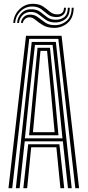

<svg xmlns="http://www.w3.org/2000/svg" viewBox="-20 -988 460 1008"><path d="M24.5 0 116.5 -800H303.2L395.2 0H375.5L286.2 -784H133.5L44.2 0ZM63.2 0 146.5 -768H273.2L356.5 0H336.8L310 -246H109.8L83 0ZM110.8 -261.8H308L284.8 -490.5L256.2 -752H163.5L134.2 -490.5ZM132.8 -278 153 -490.5 177.2 -737H242.5L267.2 -490.5L287 -278ZM153 -293.8H266.8L248.8 -490.5L227.2 -721H192.5L171 -490.5ZM102.5 0 128 -230.5H291.8L317.2 0H297.2L276 -214.8H143.8L122.5 0ZM49.5 -867.5Q52.8 -912.2 84.2 -941.2Q115.8 -970.2 159.5 -967.8Q188.8 -966.2 207.2 -953.2Q225.8 -940.2 241.1 -927.1Q256.5 -914 276 -912.8Q293 -911.2 304.1 -918.9Q315.2 -926.5 316 -947.5H326.2Q325.5 -920.5 310.4 -908.8Q295.2 -897 272 -898.5Q247 -899.8 230.6 -912.9Q214.2 -926 197.8 -939Q181.2 -952 156 -953.5Q117.5 -956 90 -930.9Q62.5 -905.8 59.5 -867.5ZM69.8 -867.5Q72 -899 94 -920.4Q116 -941.8 149.8 -939.2Q175.2 -938 192.5 -924.9Q209.8 -911.8 226.5 -898.6Q243.2 -885.5 267 -884.5Q297.5 -882.8 316.8 -897.9Q336 -913 336.2 -947.5H346.5Q346.2 -906.2 322.8 -887.4Q299.2 -868.5 265 -870.2Q238 -871.5 219.6 -884.5Q201.2 -897.5 185 -910.6Q168.8 -923.8 147.5 -925.2Q117.8 -927 99.8 -909.5Q81.8 -892 79.8 -867.5ZM90 -867.5Q91.2 -885.2 105 -899Q118.8 -912.8 143.8 -911Q163.8 -909.8 180.5 -896.6Q197.2 -883.5 216.1 -870.4Q235 -857.2 261.5 -856Q299.8 -854 328 -876.9Q356.2 -899.8 356.5 -947.5H366.8Q366.2 -892.8 333.5 -866.1Q300.8 -839.5 258.8 -841.8Q227.2 -843 205.2 -856.1Q183.2 -869.2 167.8 -882.4Q152.2 -895.5 139.8 -896.8Q122.8 -898.5 111.8 -888.4Q100.8 -878.2 100 -867.5Z"/></svg>

Font: Big Shoulders Inline Text SemiBold
Style: Regular
Weight: 600
Designer: Patric King
Foundry: XO Type Co
Version: Version 1.000